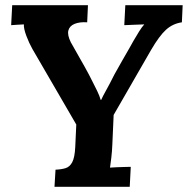

<svg xmlns="http://www.w3.org/2000/svg" viewBox="-20 -720 724 740"><path d="M190 0 194 -66Q217 -67 233 -72Q249 -77 258.5 -95Q268 -113 270 -153L274 -240L105 -531Q92 -554 81.5 -582Q71 -610 72 -626Q56 -625 45 -624.5Q34 -624 23 -623L27 -700H319L316 -634Q287 -636 267.5 -628Q248 -620 243.5 -602.5Q239 -585 253 -557Q270 -526 288 -495Q306 -464 323 -432Q327 -424 336 -406.5Q345 -389 354.5 -369.5Q364 -350 368 -335H370Q375 -347 388.5 -371Q402 -395 421 -433Q435 -459 450 -484.5Q465 -510 479 -535Q485 -546 495 -563.5Q505 -581 516 -598.5Q527 -616 536 -626Q520 -625 495 -624.5Q470 -624 459 -623L463 -700H684L681 -634Q646 -629 620 -605.5Q594 -582 562 -527L418 -277L413 -164Q412 -137 409 -112Q406 -87 404 -74Q415 -75 431 -75.5Q447 -76 462 -76.5Q477 -77 484 -77L480 0Z"/></svg>

Font: Lora
Style: Bold Italic
Weight: 700
Italic angle: -3°
Designer: Olga Karpushina, Alexei Vanyashin (Cyrillic)
Foundry: Cyreal
Version: Version 3.004